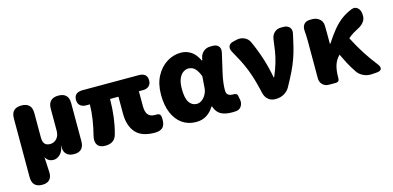

<svg xmlns="http://www.w3.org/2000/svg" viewBox="-70 -1004 3309 1615"><g transform="rotate(-15 1584.0 -197.0)"><path d="M138 189Q50 189 50 99V-412Q50 -501 138 -501Q228 -501 228 -412V-197Q228 -125 289 -125Q325 -125 348 -151Q371 -177 371 -220V-412Q371 -456 394 -478.5Q417 -501 460 -501Q549 -501 549 -412V-81Q549 9 463 9Q421 9 398.5 -12.5Q376 -34 376 -65V-90H375Q368 -41 341.5 -15Q315 11 284 11Q236 11 214 -31L221 97Q224 141 203 165Q182 189 138 189Z M735 9Q687 9 667.5 -18.5Q648 -46 659 -94Q677 -165 687 -230.5Q697 -296 698 -361H666Q633 -361 614 -378.5Q595 -396 595 -427Q595 -492 670 -492H1158Q1232 -492 1232 -427Q1232 -396 1213 -378.5Q1194 -361 1162 -361H1125V-231Q1125 -180 1144.5 -156.5Q1164 -133 1204 -133Q1209 -133 1213.5 -133Q1218 -133 1222 -133Q1238 -133 1247 -123Q1256 -113 1256 -81Q1256 -29 1232.5 -9Q1209 11 1165 11Q1050 11 998.5 -49Q947 -109 947 -214V-361H874Q873 -275 863.5 -202Q854 -129 836 -65Q826 -26 800.5 -8.5Q775 9 735 9Z M1526 14Q1457 14 1405.5 -21.5Q1354 -57 1325.5 -124Q1297 -191 1297 -283Q1297 -377 1332.5 -444Q1368 -511 1425.5 -547Q1483 -583 1549 -583Q1596 -583 1635.5 -557.5Q1675 -532 1703 -474H1708L1711 -492Q1718 -527 1743 -548Q1768 -569 1803 -569H1823Q1858 -569 1874.5 -548.5Q1891 -528 1883 -493Q1863 -407 1844.5 -325.5Q1826 -244 1826 -182Q1826 -152 1841.5 -141Q1857 -130 1881 -130Q1884 -130 1884 -130Q1884 -130 1885 -130Q1900 -131 1910.5 -125Q1921 -119 1923 -103L1929 -71Q1934 -42 1919.5 -17Q1905 8 1876 12Q1873 12 1863 13Q1853 14 1837 14Q1776 14 1739.5 -6.5Q1703 -27 1686 -78H1681Q1625 14 1526 14ZM1569 -132Q1593 -132 1614 -147.5Q1635 -163 1649.5 -189.5Q1664 -216 1666 -248L1673 -345Q1657 -389 1634 -413.5Q1611 -438 1576 -438Q1552 -438 1529.5 -422.5Q1507 -407 1493 -373.5Q1479 -340 1479 -285Q1479 -204 1503.5 -168Q1528 -132 1569 -132Z M2215 0Q2180 0 2155.5 -21.5Q2131 -43 2123 -77Q2108 -145 2092.5 -198Q2077 -251 2059 -296Q2041 -341 2018.5 -385Q1996 -429 1968 -478Q1951 -508 1960 -530.5Q1969 -553 2003 -560L2034 -567Q2068 -574 2099.5 -559.5Q2131 -545 2145 -513Q2180 -437 2207 -353Q2234 -269 2250 -181H2255Q2282 -244 2296.5 -295Q2311 -346 2318.5 -393Q2326 -440 2332 -491Q2337 -526 2360 -547.5Q2383 -569 2418 -569H2439Q2474 -569 2492 -548Q2510 -527 2502 -492Q2489 -430 2476.5 -380.5Q2464 -331 2447.5 -284.5Q2431 -238 2406 -186.5Q2381 -135 2344 -68Q2327 -37 2294.5 -18.5Q2262 0 2227 0Z M3051 8Q3016 10 2982 -6Q2948 -22 2929 -51Q2914 -74 2901.5 -94Q2889 -114 2874 -142.5Q2859 -171 2835 -221L2833 -219Q2801 -187 2787.5 -143.5Q2774 -100 2774 -35V-31Q2774 0 2743 0H2685Q2650 0 2628.5 -21.5Q2607 -43 2607 -78V-392Q2607 -426 2606 -445Q2605 -464 2603 -492Q2600 -527 2618 -548Q2636 -569 2671 -569H2691Q2726 -569 2751.5 -548Q2777 -527 2779 -492Q2779 -487 2779.5 -464.5Q2780 -442 2780 -427V-331H2785Q2826 -395 2863 -439.5Q2900 -484 2939.5 -513.5Q2979 -543 3028 -563Q3060 -577 3083 -558.5Q3106 -540 3109 -505L3110 -495Q3113 -460 3093 -434Q3073 -408 3042 -393Q3017 -380 2997.5 -368.5Q2978 -357 2950 -333Q2991 -253 3033.5 -187Q3076 -121 3124 -60Q3146 -32 3138.5 -14.5Q3131 3 3096 5Z"/></g></svg>

Font: Chiron GoRound TC H
Style: Regular
Weight: 900
Designer: Ryoko NISHIZUKA 西塚涼子 (kana, bopomofo & ideographs); Paul D. Hunt (Latin, Greek & Cyrillic); Sandoll Communications 산돌커뮤니
Foundry: Adobe
Version: Version 1.000;hotconv 1.1.1;makeotfexe 2.6.0